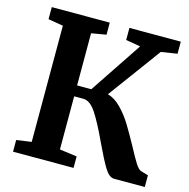

<svg xmlns="http://www.w3.org/2000/svg" viewBox="-108 -848 938 953"><g transform="rotate(15 360.5 -371.5)"><path d="M608 -178Q635 -127 651.5 -101Q668 -75 682 -71L719 -60V0H561Q536 0 512.5 -38Q489 -76 451 -157Q409 -248 377.5 -296Q346 -344 311 -344H264V-71L353 -59V0H42V-60L119 -71V-668L42 -681V-743H340V-681L264 -668V-400H337L516 -668L441 -681V-743H705V-681L622 -668L423 -397Q459 -388 491.5 -354.5Q524 -321 548.5 -281.5Q573 -242 608 -178Z"/></g></svg>

Font: Koeln Type Serif
Style: Bold
Weight: 700
Designer: Eben Sorkin
Foundry: Eben Sorkin
Version: Version 2.002